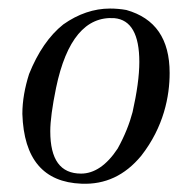

<svg xmlns="http://www.w3.org/2000/svg" viewBox="-20 -426 457 456"><path d="M315.4 -56C369.1 -124.6 382.9 -197.7 382.9 -252.6C382.9 -333.7 348.6 -382.9 280 -402.3C267.4 -404.6 253.7 -405.7 241.1 -405.7C203.4 -405.7 165.7 -393.1 130.3 -368C97.1 -341.7 69.7 -301.7 49.1 -250.3C38.9 -218.3 33.1 -186.3 33.1 -155.4C36.6 -48 83.4 6.9 173.7 10.3C229.7 12.6 276.6 -9.1 315.4 -56ZM294.9 -160C288 -133.7 276.6 -104 259.4 -73.1C233.1 -33.1 203.4 -13.7 172.6 -13.7C123.4 -13.7 99.4 -46.9 99.4 -114.3C99.4 -138.3 104 -172.6 113.1 -217.1C137.1 -332.6 184 -387.4 251.4 -382.9C291.4 -379.4 310.9 -344 310.9 -278.9C310.9 -245.7 305.1 -205.7 294.9 -160Z"/></svg>

Font: GFS Goschen
Style: Italic
Weight: 400
Designer: George D. Matthiopoulos
Foundry: George D. Matthiopoulos
Version: Fontographer 4.7 9/28/09 FG4M≠0000002248